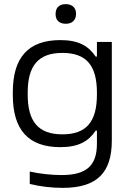

<svg xmlns="http://www.w3.org/2000/svg" viewBox="-20 -703 613 929"><path d="M521 -23V-500H449V-429H443C408 -481 360 -509 272 -509C116 -509 42 -424 42 -257V-243C42 -76 116 9 272 9C360 9 408 -19 443 -71H449V-8C449 97 400 144 278 144C230 144 172 138 124 127V187C176 200 231 206 284 206C451 206 521 131 521 -23ZM114 -246V-254C114 -385 165 -447 282 -447C399 -447 449 -385 449 -254V-246C449 -115 399 -53 282 -53C165 -53 114 -115 114 -246ZM249 -634C249 -606 266 -588 298 -588C330 -588 347 -606 348 -634V-636C348 -665 330 -683 298 -683C266 -683 249 -665 249 -636Z"/></svg>

Font: LT Wave Alt Light
Style: Regular
Weight: 300
Designer: Daniel Lyons
Version: Version 2.5 (Glyphs App)